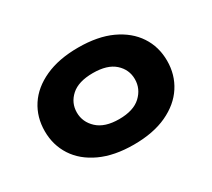

<svg xmlns="http://www.w3.org/2000/svg" viewBox="-106 -702 994 900"><g transform="rotate(-30 391.0 -251.5)"><path d="M391 11Q286 11 211.5 -23.5Q137 -58 98.5 -117.5Q60 -177 60 -252Q60 -328 98.5 -387Q137 -446 211.5 -480Q286 -514 391 -514Q497 -514 570.5 -480Q644 -446 683 -387Q722 -328 722 -252Q722 -177 683.5 -117.5Q645 -58 571 -23.5Q497 11 391 11ZM391 -127Q469 -127 508.5 -164Q548 -201 548 -253Q548 -305 508.5 -340.5Q469 -376 391 -376Q313 -376 273.5 -340.5Q234 -305 234 -253Q234 -201 274 -164Q314 -127 391 -127Z"/></g></svg>

Font: Nunito Sans 7pt Expanded ExtraBold
Style: Regular
Weight: 800
Width: 7
Designer: Vernon Adams
Foundry: Vernon Adams
Version: Version 3.101;gftools[0.9.27]